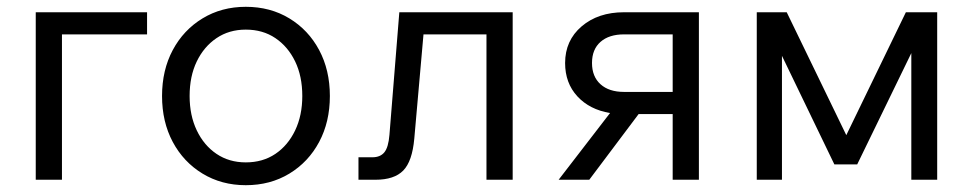

<svg xmlns="http://www.w3.org/2000/svg" viewBox="-20 -528 2858 564"><path d="M85 0V-492H412V-427H162V0Z M702 16Q631 16 575 -18Q519 -52 487.5 -111Q456 -170 456 -246Q456 -322 487.5 -381Q519 -440 575 -474Q631 -508 702 -508Q774 -508 830 -474Q886 -440 917.5 -381Q949 -322 949 -246Q949 -170 917.5 -111Q886 -52 830 -18Q774 16 702 16ZM702 -51Q752 -51 789 -76Q826 -101 847 -145Q868 -189 868 -246Q868 -304 847 -347.5Q826 -391 789 -416Q752 -441 702 -441Q653 -441 616 -416Q579 -391 558 -347.5Q537 -304 537 -246Q537 -189 558 -145Q579 -101 616 -76Q653 -51 702 -51Z M1033 0V-66H1074Q1097 -66 1109 -80.5Q1121 -95 1124 -132L1153 -492H1486V0H1409V-427H1224L1197 -121Q1191 -54 1164.5 -27Q1138 0 1083 0Z M1621 0 1772 -196Q1712 -206 1676 -245Q1640 -284 1640 -343Q1640 -409 1688.5 -450.5Q1737 -492 1813 -492H2033V0H1956V-193H1856L1711 0ZM1813 -258H1956V-427H1813Q1769 -427 1744 -405Q1719 -383 1719 -343Q1719 -303 1744 -280.5Q1769 -258 1813 -258Z M2203 0V-492H2291L2466 -131L2641 -492H2733V0H2657V-372L2498 -45H2431L2277 -364V0Z"/></svg>

Font: Wix Madefor Text
Style: Regular
Weight: 400
Designer: Dalton Maag Ltd
Foundry: Dalton Maag Ltd
Version: Version 3.100